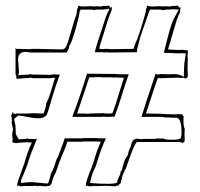

<svg xmlns="http://www.w3.org/2000/svg" viewBox="-20 -659 709 680"><path d="M644 -462 645 -451 644 -412Q645 -410 645 -399V-386Q640 -384 640 -381H636Q634 -383 632 -383Q632 -383 629 -383V-384L625 -383Q612 -383 611 -384Q561 -382 550.5 -382Q540 -382 539 -383Q524 -341 497 -257L554 -256Q555 -255 563 -255L598 -254Q609 -254 614 -255Q615 -254 627 -254V-250Q628 -249 628 -248L632 -246Q631 -245 630 -242H629Q629 -238 630 -237V-222Q631 -209 633 -205L634 -207V-195Q634 -186 633 -184Q634 -182 634 -171V-158Q629 -156 629 -153H625Q623 -155 621 -155H618V-156H466Q458 -156 432 -80L425 -60H424Q411 -33 411 -24Q408 -18 408 -13L406 -8L402 -6Q400 -1 395.5 -1Q391 -1 390 0V1L371 0L364 -1V0L358 -1Q358 0 357 1L356 -1L325 0Q312 0 311 -1L310 0L296 1L288 -2L286 1Q284 1 284 -4.5Q284 -10 289.5 -26.5Q295 -43 302.5 -61Q310 -79 317 -103.5Q324 -128 337 -157H331L325 -158L324 -157Q323 -157 322 -158H276Q275 -157 266 -157H218Q215 -143 203 -116Q191 -89 176 -44H175Q174 -43 174 -40H173Q164 -20 164 -13L162 -8H161Q161 -6 158.5 -3.5Q156 -1 154 -0.5Q152 0 150 -0.5Q148 -1 146 0V1L127 0L120 -1V0Q118 0 115 -1Q115 0 114 1H112V-1L81 0Q68 0 67 -1L66 0L53 1L44 -2Q44 0 43 1Q41 1 41 -6Q41 -13 66 -80Q76 -118 93 -155L86 -154Q80 -156 60 -154.5Q40 -153 39 -152L26 -154L24 -158Q23 -159 23 -162Q25 -162 25 -163L23 -184Q24 -185 24 -191H23Q26 -194 26 -201L21 -225Q22 -226 22 -235L21 -247Q19 -247 19 -248Q19 -249 21.5 -253Q24 -257 24 -262L27 -260Q27 -258 26 -258L31 -256L32 -257L34 -255L36 -257H75L98 -258L134 -257Q143 -279 143 -289L144 -292H143Q152 -307 161.5 -339.5Q171 -372 175 -383H172Q171 -383 170 -384L158 -382H97Q91 -384 86 -384L84 -382Q82 -382 81 -383L41 -380L38 -381L37 -394H35V-490L37 -486L86 -485Q87 -486 112 -486L199 -484Q209 -484 214 -493.5Q219 -503 229 -538Q245 -595 250 -605L252 -615Q252 -624 253 -625H254Q253 -626 253 -628Q254 -628 255 -629L258 -639Q264 -636 276 -636L300 -637H309L312 -636L324 -637L336 -636Q339 -636 345 -638H355L363 -639Q367 -639 370 -634L369 -631H370Q372 -634 376 -634Q376 -630 377 -629H376Q375 -628 375 -620H374Q361 -588 346 -536Q332 -496 332 -486L348 -485Q348 -486 350 -486H360V-485Q362 -485 362 -485.5Q362 -486 364 -486L365 -485V-486Q366 -485 375 -485H381L453 -486Q455 -495 459 -504Q473 -534 495 -612L496 -615Q496 -624 497 -625H498Q497 -626 497 -628Q498 -628 499 -629L501 -639Q507 -636 520 -636L544 -637H553L556 -636L568 -637L580 -636Q583 -636 589 -638H599L606 -639Q611 -639 614 -634L613 -631H614Q616 -634 619 -634Q619 -630 620 -629H619Q618 -628 618 -620L616 -612L614 -607L612 -605Q610 -599 610 -596L608 -595L575 -484L609 -482Q620 -482 625 -483Q631 -481 645 -481V-469ZM312 -623 306 -625H265L264 -623V-621L265 -624Q265 -621 264 -621L263 -619Q261 -619 261 -609L255 -584Q255 -582 254 -581L251 -568Q234 -506 226 -498L224 -489L217 -474Q216 -473 206 -473H89Q84 -473 78 -475H69Q44 -475 44 -448L47 -407Q47 -392 42 -392Q43 -392 57 -394H65Q68 -394 75 -394.5Q82 -395 85 -395L83 -397H84L94 -395L158 -394L174 -396Q175 -395 177 -395H192Q177 -356 165.5 -316Q154 -276 150 -264Q146 -252 142 -248Q132 -240 116 -240Q100 -240 76 -245Q52 -250 45 -250L30 -238L35 -213L36 -184L46 -166H54Q56 -166 64 -166.5Q72 -167 74 -167L72 -169H73L83 -167H111Q85 -106 77 -76L73 -65L61 -36Q54 -22 54 -16.5Q54 -11 55 -11Q78 -14 94 -14L147 -9Q151 -9 154 -20Q156 -28 158 -33.5Q160 -39 159 -39V-40L173 -71V-74Q174 -74 174 -75.5Q174 -77 175 -78L180 -94L183 -100Q185 -102 186 -105L198 -138Q204 -152 209 -169H265Q273 -169 274 -170H324L331 -169H355Q337 -130 321 -76L317 -65Q305 -44 299 -11Q329 -8 362.5 -8Q396 -8 396 -16Q396 -18 395 -18Q396 -19 406 -43Q406 -51 411 -56L419 -84Q422 -94 428 -102.5Q434 -111 434 -114Q434 -123 443 -140Q446 -154 448 -156.5Q450 -159 451.5 -161.5Q453 -164 455 -165Q461 -168 466 -168L470 -167H471Q473 -167 478 -166.5Q483 -166 485 -166L484 -167H513Q521 -167 522 -168Q523 -167 528.5 -167Q534 -167 536 -169L551 -168Q556 -169 558 -169Q563 -164 589 -164Q615 -164 619 -169Q623 -174 623 -188Q623 -242 604 -242H597Q583 -242 582 -243H565Q563 -243 553 -245H481L499 -302Q503 -314 514.5 -348Q526 -382 531 -398Q537 -395 540.5 -395Q544 -395 546 -397L562 -396Q567 -397 568.5 -396.5Q570 -396 572 -396H579Q581 -396 597 -396.5Q613 -397 631 -387V-397L633 -435L638 -470Q625 -470 624 -471Q623 -470 615 -470H608Q594 -470 593 -471L560 -472L571 -515Q587 -578 596 -593L603 -606Q613 -624 613 -625L596 -626Q586 -626 579 -625H568Q560 -623 556.5 -623Q553 -623 550 -625H511L506 -612Q476 -528 472.5 -511.5Q469 -495 467 -490.5Q465 -486 465 -474L368 -473Q362 -473 361 -474H360L348 -473Q347 -473 346 -474H316Q316 -482 349 -581L353 -593Q356 -603 360 -611Q367 -625 367 -627L366 -628Q350 -625 341 -625H322Q319 -624 315.5 -624Q312 -624 312 -623ZM343 -245H236Q271 -339 288 -398L391 -397Q392 -396 406 -396H436Q425 -366 414.5 -331Q404 -296 386 -246L357 -245Q351 -245 350 -246H342ZM292 -256 298 -257 336 -258V-257H337Q337 -258 339 -258H349V-257L353 -258L354 -257V-258Q355 -257 357 -257H370L378 -258Q384 -270 419 -384Q412 -384 404.5 -384Q397 -384 391 -385H389L384 -384L378 -385H342L336 -386L335 -385Q334 -385 333 -386L296 -385Q289 -364 275 -321.5Q261 -279 253 -257H278Z"/></svg>

Font: Londrina Sketch
Style: Regular
Weight: 400
Designer: Marcelo Magalhaes
Foundry: Marcelo Magalhaes
Version: Version 1.001 2011